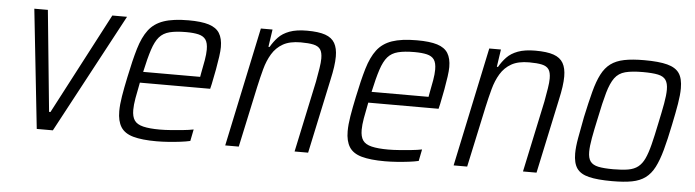

<svg xmlns="http://www.w3.org/2000/svg" viewBox="-39 -665 2966 819"><g transform="rotate(5 1444.0 -255.0)"><path d="M135 0 80 -510H138L181 -77H187L414 -510H477L204 0Z M648 8Q586 8 548.5 -2.5Q511 -13 495 -38.5Q479 -64 479 -106Q479 -134 485 -170.5Q491 -207 501 -254Q516 -327 531 -377.5Q546 -428 569.5 -459Q593 -490 633.5 -504Q674 -518 740 -518Q795 -518 827 -508Q859 -498 873 -475.5Q887 -453 887 -416Q887 -400 883.5 -375Q880 -350 874.5 -319.5Q869 -289 862 -256L857 -235H556Q548 -196 543 -167Q538 -138 538 -117Q538 -88 549 -72Q560 -56 587 -49.5Q614 -43 658 -43Q680 -43 705.5 -45Q731 -47 756.5 -49.5Q782 -52 802 -56L792 -6Q775 -2 751 1Q727 4 700 6Q673 8 648 8ZM566 -282H810L813 -299Q819 -328 823.5 -354.5Q828 -381 828 -400Q828 -429 818 -443Q808 -457 787 -462Q766 -467 734 -467Q691 -467 663.5 -460Q636 -453 619.5 -434Q603 -415 591 -378.5Q579 -342 566 -282Z M942 0 1050 -510H1100L1089 -435H1094Q1107 -458 1125 -477Q1143 -496 1172.5 -507Q1202 -518 1247 -518Q1297 -518 1325.5 -508Q1354 -498 1366.5 -476Q1379 -454 1379 -419Q1379 -399 1375.5 -374Q1372 -349 1365 -318L1297 0H1239L1304 -305Q1310 -338 1314 -363Q1318 -388 1318 -405Q1318 -431 1309 -444Q1300 -457 1279.5 -461.5Q1259 -466 1225 -466Q1178 -466 1149 -449.5Q1120 -433 1102.5 -404Q1085 -375 1075 -338Q1065 -301 1056 -260L1000 0Z M1626 8Q1564 8 1526.5 -2.5Q1489 -13 1473 -38.5Q1457 -64 1457 -106Q1457 -134 1463 -170.5Q1469 -207 1479 -254Q1494 -327 1509 -377.5Q1524 -428 1547.5 -459Q1571 -490 1611.5 -504Q1652 -518 1718 -518Q1773 -518 1805 -508Q1837 -498 1851 -475.5Q1865 -453 1865 -416Q1865 -400 1861.5 -375Q1858 -350 1852.5 -319.5Q1847 -289 1840 -256L1835 -235H1534Q1526 -196 1521 -167Q1516 -138 1516 -117Q1516 -88 1527 -72Q1538 -56 1565 -49.5Q1592 -43 1636 -43Q1658 -43 1683.5 -45Q1709 -47 1734.5 -49.5Q1760 -52 1780 -56L1770 -6Q1753 -2 1729 1Q1705 4 1678 6Q1651 8 1626 8ZM1544 -282H1788L1791 -299Q1797 -328 1801.5 -354.5Q1806 -381 1806 -400Q1806 -429 1796 -443Q1786 -457 1765 -462Q1744 -467 1712 -467Q1669 -467 1641.5 -460Q1614 -453 1597.5 -434Q1581 -415 1569 -378.5Q1557 -342 1544 -282Z M1920 0 2028 -510H2078L2067 -435H2072Q2085 -458 2103 -477Q2121 -496 2150.5 -507Q2180 -518 2225 -518Q2275 -518 2303.5 -508Q2332 -498 2344.5 -476Q2357 -454 2357 -419Q2357 -399 2353.5 -374Q2350 -349 2343 -318L2275 0H2217L2282 -305Q2288 -338 2292 -363Q2296 -388 2296 -405Q2296 -431 2287 -444Q2278 -457 2257.5 -461.5Q2237 -466 2203 -466Q2156 -466 2127 -449.5Q2098 -433 2080.5 -404Q2063 -375 2053 -338Q2043 -301 2034 -260L1978 0Z M2599 8Q2536 8 2499.5 -1Q2463 -10 2447.5 -32.5Q2432 -55 2432 -96Q2432 -124 2439 -163Q2446 -202 2456 -254Q2470 -319 2482 -364.5Q2494 -410 2509.5 -440Q2525 -470 2548 -487Q2571 -504 2605.5 -511Q2640 -518 2691 -518Q2754 -518 2790 -508.5Q2826 -499 2841.5 -476.5Q2857 -454 2857 -412Q2857 -384 2850.5 -345Q2844 -306 2833 -254Q2820 -190 2807.5 -144.5Q2795 -99 2779.5 -69Q2764 -39 2741 -22Q2718 -5 2684 1.5Q2650 8 2599 8ZM2600 -43Q2638 -43 2663.5 -47.5Q2689 -52 2705.5 -65Q2722 -78 2733 -101.5Q2744 -125 2753.5 -162.5Q2763 -200 2774 -254Q2785 -305 2791.5 -341Q2798 -377 2798 -401Q2798 -428 2788 -442.5Q2778 -457 2754.5 -462Q2731 -467 2690 -467Q2643 -467 2614.5 -459.5Q2586 -452 2569.5 -429.5Q2553 -407 2541 -365Q2529 -323 2515 -254Q2504 -204 2497.5 -168Q2491 -132 2491 -108Q2491 -81 2501.5 -67Q2512 -53 2535.5 -48Q2559 -43 2600 -43Z"/></g></svg>

Font: Saira SemiCondensed Light
Style: Italic
Weight: 300
Width: 4
Italic angle: -12°
Designer: Hector Gatti with collaboration of the Omnibus-Type team
Foundry: Omnibus-Type
Version: Version 1.101